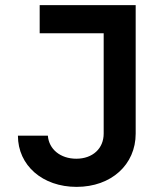

<svg xmlns="http://www.w3.org/2000/svg" viewBox="-20 -720 640 750"><path d="M50 -190C50 -74 146 10 279 10C415 10 510 -77 510 -198V-700H135V-590H385V-198C385 -140 342 -100 278 -100C216 -100 171 -137 167 -190Z"/></svg>

Font: CommitMono
Style: Bold
Weight: 700
Monospace: yes
Designer: Eigil Nikolajsen
Foundry: Eigil Nikolajsen
Version: Version 1.143